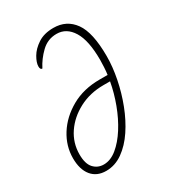

<svg xmlns="http://www.w3.org/2000/svg" viewBox="-143 -623 634 710"><g transform="rotate(-30 174.0 -268.0)"><path d="M102 10Q62 10 40 -17Q18 -44 18 -92Q18 -144 47 -190Q76 -236 128 -265.5Q180 -295 249 -295H283Q285 -308 286 -327Q287 -346 287 -357Q287 -440 262 -480.5Q237 -521 195 -521Q157 -521 129.5 -494.5Q102 -468 86 -436Q77 -436 77 -450Q77 -466 90 -488.5Q103 -511 129.5 -528.5Q156 -546 196 -546Q252 -546 283.5 -502Q315 -458 315 -357Q315 -312 305 -261.5Q295 -211 276.5 -163Q258 -115 232 -76Q206 -37 173 -13.5Q140 10 102 10ZM106 -15Q135 -15 162.5 -37.5Q190 -60 213.5 -97Q237 -134 254 -179.5Q271 -225 279 -270H251Q193 -270 146.5 -245.5Q100 -221 73 -181Q46 -141 46 -92Q46 -52 63 -33.5Q80 -15 106 -15Z"/></g></svg>

Font: Noto Serif ExtraCondensed Thin
Style: Italic
Weight: 100
Width: 2
Italic angle: -12°
Designer: Monotype Design Team
Foundry: Monotype Imaging Inc.
Version: Version 2.013